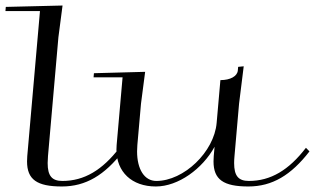

<svg xmlns="http://www.w3.org/2000/svg" viewBox="-25 -665 1141 695"><path d="M-4 -640 -5.3 -625H119.7L73.7 -100C73.2 -93.3 72.9 -86.9 72.9 -80.8C72.9 -14.9 108.8 10 199.1 10C285.6 10 353.7 -31 420.2 -117L407.4 -130C345.3 -49 279.6 -10 200.9 -10C163.2 -10 147.5 -28 147.5 -74.8C147.5 -82.4 147.9 -90.8 148.7 -100L186.4 -530L201.4 -645Z M500.4 -405 315 -400 313.7 -385H418.7L397.2 -140C396.8 -134.4 396.5 -129 396.5 -123.7C396.5 -42.8 451.9 10 539.1 10C620.5 10 708 -54 751.7 -133.7L748.7 -100C748.2 -93.3 747.9 -86.9 747.9 -80.8C747.9 -14.9 783.8 10 874.1 10C960.6 10 1028.7 -31 1095.2 -117L1082.4 -130C1020.3 -49 954.6 -10 875.9 -10C838.2 -10 822.5 -28 822.5 -74.8C822.5 -82.4 822.9 -90.8 823.8 -100L840.4 -290L857.2 -425L837 -423L835.9 -410C834 -389 808.8 -375 772.8 -375L759.2 -220C750.1 -115 640.4 -10 540.9 -10C497.8 -10 471.2 -52 471.2 -117.1C471.2 -124.4 471.6 -132.1 472.2 -140L485.4 -290Z"/></svg>

Font: Galberik
Style: Regular
Weight: 400
Designer: Gluk
Foundry: Gluk
Version: Version 0.50